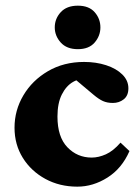

<svg xmlns="http://www.w3.org/2000/svg" viewBox="-20 -663 500 690"><path d="M257.8 7.8Q194.3 7.8 143.1 -20Q91.8 -47.9 62 -95.7Q32.2 -143.6 32.2 -204.1Q32.2 -266.6 64 -320.3Q95.7 -374 152.3 -407.2Q209 -440.4 282.2 -440.4Q325.2 -440.4 361.3 -428.7Q397.5 -417 419.4 -395.5Q441.4 -374 441.4 -345.7Q441.4 -319.3 424.8 -306.2Q408.2 -293 385.7 -293Q365.2 -293 350.1 -299.8Q335 -306.6 316.4 -322.3L237.3 -388.7L293 -377.9Q267.6 -382.8 242.7 -368.7Q217.8 -354.5 202.1 -323.2Q186.5 -292 186.5 -244.1Q186.5 -170.9 222.2 -133.8Q257.8 -96.7 309.6 -96.7Q334 -96.7 360.4 -108.4Q386.7 -120.1 413.1 -150.4L445.3 -120.1Q418 -57.6 366.2 -24.9Q314.5 7.8 257.8 7.8ZM259.8 -486.3Q219.7 -486.3 198.2 -510.3Q176.8 -534.2 176.8 -564.5Q176.8 -595.7 198.2 -619.1Q219.7 -642.6 259.8 -642.6Q299.8 -642.6 320.3 -619.1Q340.8 -595.7 340.8 -564.5Q340.8 -534.2 320.3 -510.3Q299.8 -486.3 259.8 -486.3Z"/></svg>

Font: Crimson Pro ExtraBold
Style: Regular
Weight: 800
Designer: Jacques Le Bailly
Foundry: Baron von Fonthausen
Version: Version 1.003